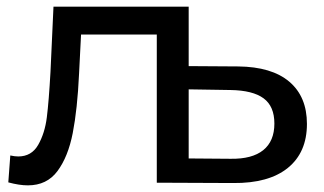

<svg xmlns="http://www.w3.org/2000/svg" viewBox="-20 -550 974 578"><path d="M548 -530H141L132 -334C128.7 -274.7 125 -229 121 -197C117 -165 108.3 -137.3 95 -114C81.7 -90.7 61.7 -79 35 -79C27.7 -79 19.7 -80 11 -82L5 -1C27 5 46.7 8 64 8C102 8 131.7 -6.3 153 -35C174.3 -63.7 189.7 -101.8 199 -149.5C208.3 -197.2 214.7 -256.7 218 -328L224 -446H452V0H548ZM851 -304C815.7 -334 764.3 -349.3 697 -350L548 -351V-530H452V0L682 1C753.3 1.7 808.2 -13.5 846.5 -44.5C884.8 -75.5 904 -119.7 904 -177C904 -231.7 886.3 -274 851 -304ZM772.5 -98C750.2 -80 717.3 -71.3 674 -72L548 -73V-281L674 -279C718.7 -278.3 751.8 -270 773.5 -254C795.2 -238 806 -212.7 806 -178C806 -142.7 794.8 -116 772.5 -98Z"/></svg>

Font: Rookery
Style: Regular
Weight: 400
Designer: Ryan Kimball / Julieta Ulanovsky
Foundry: Motorola Mobility LLC.
Version: Version 1.0